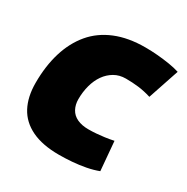

<svg xmlns="http://www.w3.org/2000/svg" viewBox="-135 -673 777 799"><g transform="rotate(30 253.5 -273.5)"><path d="M251 10Q172 10 120 -15Q68 -40 43 -87Q18 -134 18 -201Q18 -282 38 -347.5Q58 -413 97.5 -460Q137 -507 198 -532Q259 -557 340 -557Q370 -557 399.5 -554.5Q429 -552 457 -547.5Q485 -543 507 -536L457 -387Q425 -397 395.5 -400.5Q366 -404 335 -404Q304 -404 280 -390Q256 -376 239.5 -352.5Q223 -329 214.5 -297.5Q206 -266 206 -231Q206 -205 217 -184.5Q228 -164 250.5 -153.5Q273 -143 304 -143Q324 -143 342 -144.5Q360 -146 380 -148.5Q400 -151 423 -156L435 -17Q409 -7 377.5 -1Q346 5 313.5 7.5Q281 10 251 10Z"/></g></svg>

Font: Georama ExtraBold
Style: Italic
Weight: 800
Italic angle: -9°
Version: Version 1.001